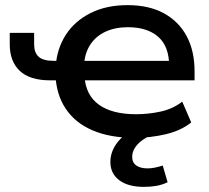

<svg xmlns="http://www.w3.org/2000/svg" viewBox="-20 -528 816 748"><path d="M504 9Q409 9 341 -20Q273 -49 236 -104.5Q199 -160 196 -237L214 -215H176Q96 -215 57 -252Q18 -289 18 -355V-400H113V-355Q113 -323 130.5 -307Q148 -291 189 -291H218L197 -270Q202 -339 236.5 -392.5Q271 -446 332.5 -477Q394 -508 477 -508Q560 -508 618 -476.5Q676 -445 707 -387.5Q738 -330 738 -250V-215H294L309 -231Q314 -157 365.5 -120Q417 -83 510 -83Q559 -83 606.5 -93.5Q654 -104 690 -132L725 -51Q685 -19 625.5 -5Q566 9 504 9ZM478 -422Q429 -422 391 -404.5Q353 -387 331 -353Q309 -319 307 -269L293 -291H659L639 -271Q639 -347 596.5 -384.5Q554 -422 478 -422ZM540 200Q479 200 444.5 174Q410 148 410 103Q410 60 440.5 23Q471 -14 526 -38L566 0Q546 9 529.5 22Q513 35 504 50.5Q495 66 495 83Q495 106 511.5 117Q528 128 554 128Q569 128 583.5 125Q598 122 614 117L633 182Q612 192 589.5 196Q567 200 540 200Z"/></svg>

Font: Nunito Sans 7pt SemiExpanded SemiBold
Style: Regular
Weight: 600
Width: 6
Designer: Vernon Adams
Foundry: Vernon Adams
Version: Version 3.101;gftools[0.9.27]